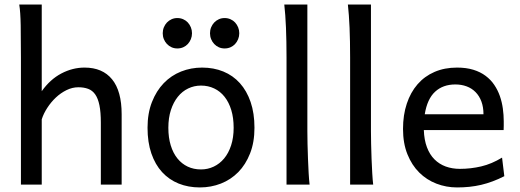

<svg xmlns="http://www.w3.org/2000/svg" viewBox="-20 -801 2257 833"><path d="M417.5 0V-268.6Q417.5 -314.5 411.4 -344.2Q405.3 -374 393.1 -391.4Q380.9 -408.7 362.5 -415.5Q344.2 -422.4 319.8 -422.4Q293.5 -422.4 268.3 -409.9Q243.2 -397.5 222.2 -377.7Q201.2 -357.9 185.1 -333Q168.9 -308.1 161.1 -283.2V0H70.8V-551.8Q70.8 -630.9 69.8 -690.2Q68.8 -749.5 63.5 -781.2H161.1V-405.3Q197.3 -456.5 246.1 -482.2Q294.9 -507.8 346.7 -507.8Q424.8 -507.8 466.3 -456.8Q507.8 -405.8 507.8 -305.2V0Z M710.4 -246.6Q710.4 -204.1 720.7 -170.4Q731 -136.7 749.8 -113.5Q768.6 -90.3 794.4 -78.1Q820.3 -65.9 852.1 -65.9Q881.3 -65.9 907.2 -78.1Q933.1 -90.3 952.4 -113.5Q971.7 -136.7 982.7 -170.4Q993.7 -204.1 993.7 -246.6Q993.7 -289.6 983.4 -323.5Q973.1 -357.4 954.3 -381.1Q935.5 -404.8 909.4 -417.2Q883.3 -429.7 852.1 -429.7Q822.3 -429.7 796.4 -417.2Q770.5 -404.8 751.5 -381.1Q732.4 -357.4 721.4 -323.5Q710.4 -289.6 710.4 -246.6ZM620.1 -246.6Q620.1 -309.6 639.2 -358.2Q658.2 -406.7 690.4 -440.2Q722.7 -473.6 765.6 -490.7Q808.6 -507.8 856.9 -507.8Q907.2 -507.8 949 -490.7Q990.7 -473.6 1020.8 -440.2Q1050.8 -406.7 1067.4 -358.2Q1084 -309.6 1084 -246.6Q1084 -183.6 1064.9 -135.3Q1045.9 -86.9 1013.7 -54.2Q981.4 -21.5 938.5 -4.6Q895.5 12.2 847.2 12.2Q796.9 12.2 755.1 -4.6Q713.4 -21.5 683.3 -54.2Q653.3 -86.9 636.7 -135.3Q620.1 -183.6 620.1 -246.6ZM686 -656.7Q686 -670.4 690.9 -682.4Q695.8 -694.3 704.3 -703.4Q712.9 -712.4 724.4 -717.5Q735.8 -722.7 749.5 -722.7Q763.2 -722.7 774.9 -717.5Q786.6 -712.4 794.9 -703.4Q803.2 -694.3 808.1 -682.4Q813 -670.4 813 -656.7Q813 -643.1 808.1 -631.1Q803.2 -619.1 794.9 -610.1Q786.6 -601.1 774.9 -595.9Q763.2 -590.8 749.5 -590.8Q735.8 -590.8 724.4 -595.9Q712.9 -601.1 704.3 -610.1Q695.8 -619.1 690.9 -631.1Q686 -643.1 686 -656.7ZM891.1 -656.7Q891.1 -670.4 896 -682.4Q900.9 -694.3 909.4 -703.4Q918 -712.4 929.4 -717.5Q940.9 -722.7 954.6 -722.7Q968.3 -722.7 980 -717.5Q991.7 -712.4 1000 -703.4Q1008.3 -694.3 1013.2 -682.4Q1018.1 -670.4 1018.1 -656.7Q1018.1 -643.1 1013.2 -631.1Q1008.3 -619.1 1000 -610.1Q991.7 -601.1 980 -595.9Q968.3 -590.8 954.6 -590.8Q940.9 -590.8 929.4 -595.9Q918 -601.1 909.4 -610.1Q900.9 -619.1 896 -631.1Q891.1 -643.1 891.1 -656.7Z M1313.5 -231.9Q1313.5 -208.5 1314.2 -176.8Q1314.9 -145 1316.2 -112.3Q1317.4 -79.6 1319.1 -49.8Q1320.8 -20 1323.2 0H1223.1V-551.8Q1223.1 -623 1220.7 -680.9Q1218.3 -738.8 1213.4 -781.2H1313.5Z M1589.4 -231.9Q1589.4 -208.5 1590.1 -176.8Q1590.8 -145 1592 -112.3Q1593.3 -79.6 1595 -49.8Q1596.7 -20 1599.1 0H1499V-551.8Q1499 -623 1496.6 -680.9Q1494.1 -738.8 1489.3 -781.2H1589.4Z M1818.8 -236.8Q1820.3 -193.8 1832.3 -162.1Q1844.2 -130.4 1865 -109.6Q1885.7 -88.9 1913.8 -78.6Q1941.9 -68.4 1975.1 -68.4Q2022.5 -68.4 2067.9 -79.1Q2113.3 -89.8 2158.2 -117.2L2168 -36.6Q2142.1 -23.4 2117.2 -14.2Q2092.3 -4.9 2067.4 1Q2042.5 6.8 2016.8 9.5Q1991.2 12.2 1962.9 12.2Q1916 12.2 1873.5 -4.2Q1831.1 -20.5 1798.8 -52.5Q1766.6 -84.5 1747.6 -131.8Q1728.5 -179.2 1728.5 -241.7Q1728.5 -302.2 1744.9 -351.3Q1761.2 -400.4 1791.5 -435.3Q1821.8 -470.2 1865.2 -489Q1908.7 -507.8 1962.9 -507.8Q2002.9 -507.8 2033.7 -498.3Q2064.5 -488.8 2086.9 -471.9Q2109.4 -455.1 2124.5 -432.6Q2139.6 -410.2 2148.7 -384.3Q2157.7 -358.4 2161.6 -330.3Q2165.5 -302.2 2165.5 -274.9V-255.9Q2165.5 -243.7 2165 -236.8ZM1955.6 -434.6Q1901.9 -434.6 1867.7 -403.1Q1833.5 -371.6 1822.8 -305.2H2077.6Q2077.6 -336.4 2068.6 -360.6Q2059.6 -384.8 2043.2 -401.4Q2026.9 -418 2004.4 -426.3Q1981.9 -434.6 1955.6 -434.6Z"/></svg>

Font: Andika New Basic
Style: Regular
Weight: 400
Designer: Victor Gaultney, Annie Olsen, Julie Remington, Don Collingsworth, Eric Hays
Foundry: SIL International
Version: Version 5.500